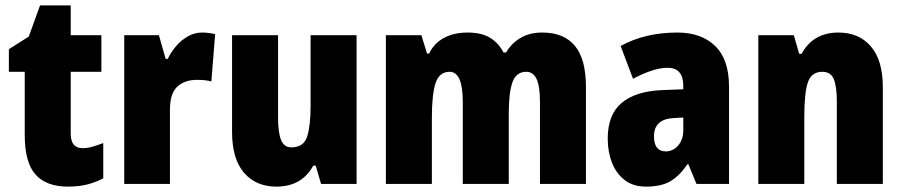

<svg xmlns="http://www.w3.org/2000/svg" viewBox="-20 -684 3356 714"><path d="M287 -133Q305 -133 324 -138.5Q343 -144 364 -152V-21Q336 -6 304.5 2Q273 10 233 10Q152 10 112 -35Q72 -80 72 -182V-417H13V-501L87 -548L129 -664H243V-553H357V-417H243V-187Q243 -133 287 -133Z M731 -563Q755 -563 780 -557L766 -381Q756 -384 743.5 -385.5Q731 -387 712 -387Q667 -387 639.5 -362Q612 -337 612 -276V0H442V-553H571L596 -465H604Q615 -489 634 -511.5Q653 -534 678 -548.5Q703 -563 731 -563Z M1306 -553V0H1174L1154 -68H1145Q1102 10 1008 10Q932 10 887.5 -41.5Q843 -93 843 -193V-553H1014V-248Q1014 -192 1025 -164Q1036 -136 1063 -136Q1110 -136 1122.5 -177Q1135 -218 1135 -289V-553Z M1997 -563Q2077 -563 2118 -513.5Q2159 -464 2159 -360V0H1988V-305Q1988 -363 1975.5 -390Q1963 -417 1937 -417Q1900 -417 1886 -379Q1872 -341 1872 -262V0H1701V-305Q1701 -417 1652 -417Q1614 -417 1600 -375.5Q1586 -334 1586 -246V0H1415V-553H1547L1568 -485H1576Q1593 -522 1630 -542.5Q1667 -563 1719 -563Q1772 -563 1804 -542.5Q1836 -522 1852 -489H1862Q1883 -524 1916.5 -543.5Q1950 -563 1997 -563Z M2499 -563Q2588 -563 2639.5 -513Q2691 -463 2691 -363V0H2570L2540 -73H2536Q2507 -30 2473 -10Q2439 10 2382 10Q2335 10 2303.5 -14Q2272 -38 2256 -78.5Q2240 -119 2240 -169Q2240 -258 2292 -301.5Q2344 -345 2443 -349L2521 -352V-364Q2521 -432 2463 -432Q2411 -432 2334 -391L2288 -513Q2331 -537 2384 -550Q2437 -563 2499 -563ZM2487 -245Q2412 -242 2412 -177Q2412 -121 2456 -121Q2483 -121 2502 -143Q2521 -165 2521 -200V-247Z M3098 -563Q3174 -563 3218.5 -511.5Q3263 -460 3263 -360V0H3092V-306Q3092 -361 3081 -389Q3070 -417 3038 -417Q2998 -417 2984.5 -378.5Q2971 -340 2971 -250V0H2800V-553H2932L2952 -484H2961Q3004 -563 3098 -563Z"/></svg>

Font: Noto Sans Tamil Condensed Black
Style: Regular
Weight: 900
Width: 3
Designer: Jelle Bosma - Monotype Design Team
Foundry: Monotype Imaging Inc.
Version: Version 2.004; ttfautohint (v1.8.4.7-5d5b)